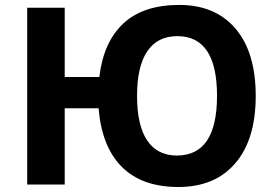

<svg xmlns="http://www.w3.org/2000/svg" viewBox="-20 -745 1110 775"><path d="M693.8 -117.2Q856 -117.2 856 -358.2Q856 -599.1 695.8 -599.1Q615.7 -599.1 574.5 -538.1Q533.2 -477.1 533.2 -357.9Q533.2 -238.8 574.2 -178Q615.2 -117.2 693.8 -117.2ZM377.9 -308.1H241.2V0H89.8V-713.9H241.2V-434.1H380.9Q397.5 -575.2 477.8 -650.1Q558.1 -725.1 703.6 -725.1Q849.1 -725.1 930.7 -629.4Q1012.2 -533.7 1012.2 -357.9Q1012.2 -182.1 929.9 -86.2Q847.7 9.8 700.2 9.8Q552.7 9.8 471.7 -71.5Q390.6 -152.8 377.9 -308.1Z"/></svg>

Font: NotoSans-Bold
Style: Bold
Weight: 700
Designer: Monotype Design team
Foundry: Monotype Imaging Inc.
Version: Version 1.04